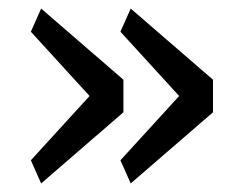

<svg xmlns="http://www.w3.org/2000/svg" viewBox="-20 -508 553 448"><path d="M261 -134 285 -80 477 -246V-322L285 -488L261 -434L398 -284ZM52 -134 76 -80 268 -246V-322L76 -488L52 -434L189 -284Z"/></svg>

Font: IBM Plex Arabic
Style: Regular
Weight: 400
Designer: Mike Abbink, Paul van der Laan, Pieter van Rosmalen, Wael Morcos, Khajak Apelian
Foundry: Bold Monday
Version: Version 1.0